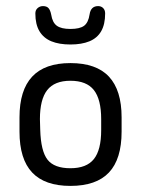

<svg xmlns="http://www.w3.org/2000/svg" viewBox="-20 -600 463 630"><path d="M44 -215V-168Q44 -78 85.5 -34Q127 10 211 10Q296 10 337.5 -34Q379 -78 379 -168V-215Q379 -304 337.5 -348.5Q296 -393 211 -393Q127 -393 85.5 -348.5Q44 -304 44 -215ZM312 -209V-173Q312 -108 288 -78Q264 -48 211 -48Q158 -48 136 -76Q114 -104 112 -174L111 -209Q111 -274 135 -304.5Q159 -335 211 -335Q264 -335 288 -304.5Q312 -274 312 -209ZM274 -553Q270 -526 256 -515.5Q242 -505 211 -505Q181 -505 166.5 -515.5Q152 -526 148 -552Q145 -567 139 -573.5Q133 -580 121 -580Q111 -580 103.5 -573.5Q96 -567 96 -556Q96 -520 109.5 -497.5Q123 -475 148.5 -464.5Q174 -454 211 -454Q248 -454 273.5 -464.5Q299 -475 312 -497.5Q325 -520 325 -556Q325 -567 318.5 -573.5Q312 -580 302 -580Q278 -580 274 -553Z"/></svg>

Font: Beiruti
Style: Regular
Weight: 400
Version: Version 1.00